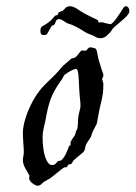

<svg xmlns="http://www.w3.org/2000/svg" viewBox="-20 -575 433 613"><path d="M310 -307C310 -313 306 -319 306 -322C306 -327 310 -328 310 -333C311 -340 305 -349 303 -358L295 -384C291 -397 291 -415 285 -420C282 -422 273 -423 270 -424C258 -424 260 -413 252 -413C250 -413 246 -414 243 -414C235 -414 232 -400 219 -391C216 -389 211 -390 208 -388C196 -377 183 -368 175 -358C152 -329 125 -310 106 -285C79 -251 53 -190 53 -151C53 -130 56 -107 56 -91C56 -78 53 -72 53 -65C53 -45 65 -32 73 -16C74 -15 74 -14 74 -13C74 -11 73 -8 73 -6C73 7 95 18 99 18C113 18 113 8 125 3C129 0 134 -2 139 -5C146 -9 182 -41 187 -41C188 -41 191 -41 192 -41C195 -41 195 -46 197 -48C200 -51 205 -50 208 -52C210 -54 213 -60 215 -63C224 -72 246 -88 248 -92C252 -97 252 -107 255 -114C262 -128 271 -134 273 -147C276 -157 287 -175 289 -180C294 -205 297 -226 303 -249C308 -271 310 -280 310 -307ZM237 -238C237 -228 232 -216 230 -202C228 -189 230 -173 226 -161C221 -157 222 -149 219 -143C216 -138 205 -126 205 -117C205 -115 205 -113 205 -111C205 -109 202 -111 201 -110C195 -94 189 -75 175 -63C172 -61 167 -62 164 -60C161 -56 157 -48 146 -48C130 -48 116 -81 116 -138C116 -157 121 -170 125 -190C135 -246 143 -274 175 -318C180 -324 183 -333 186 -336C199 -346 216 -355 223 -355C233 -355 231 -308 234 -274C235 -261 237 -248 237 -238ZM393 -539C393 -549 388 -555 382 -555C380 -555 378 -554 376 -553C362 -531 342 -499 333 -498C327 -498 309 -503 306 -504C305 -504 304 -504 303 -504C301 -504 299 -503 296 -503C293 -503 294 -510 292 -511C276 -519 260 -526 248 -533C233 -541 218 -555 205 -555C191 -555 190 -550 182 -542C178 -539 171 -538 167 -535C166 -534 166 -530 164 -528C162 -526 159 -526 156 -525C150 -518 145 -511 134 -503C119 -491 109 -493 109 -477C109 -467 112 -463 121 -463C133 -463 132 -473 146 -493C147 -494 152 -494 153 -496C159 -502 156 -514 169 -514C179 -514 188 -502 200 -499C220 -493 237 -482 251 -473C262 -466 276 -463 284 -458C290 -454 295 -453 300 -453C317 -453 324 -465 327 -467C329 -468 338 -479 338 -481C348 -495 393 -523 393 -539Z"/></svg>

Font: Jim Nightshade
Style: Regular
Weight: 400
Designer: Astigmatic (AOETI)
Foundry: Astigmatic (AOETI)
Version: Version 1.000